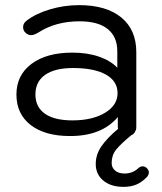

<svg xmlns="http://www.w3.org/2000/svg" viewBox="-20 -520 630 748"><path d="M560 152Q560 162 550 172Q531 191 510 199.5Q489 208 461 208Q412 208 382.5 183.5Q353 159 353 119Q353 82 375 50Q397 18 440 -18Q439 -21 439 -28V-64Q377 10 253 10Q155 10 99.5 -33Q44 -76 44 -152Q44 -227 102.5 -271Q161 -315 262 -315Q321 -315 366.5 -299Q412 -283 437 -256V-320Q437 -377 399.5 -407Q362 -437 290 -437Q197 -437 129 -393Q112 -383 101 -383Q91 -383 81 -391Q70 -400 70 -414Q70 -429 83 -439Q119 -467 174.5 -483.5Q230 -500 288 -500Q394 -500 452.5 -452Q511 -404 511 -317V-29Q511 -19 510 -15L508 -11Q503 3 491 7Q449 42 432 63.5Q415 85 415 115Q415 133 428.5 144.5Q442 156 465 156Q496 156 518 136Q526 128 536 128Q545 128 552 135Q560 143 560 152ZM438 -157Q438 -204 392.5 -229.5Q347 -255 264 -255Q194 -255 156 -228.5Q118 -202 118 -152Q118 -103 155 -77Q192 -51 262 -51Q340 -51 389 -80.5Q438 -110 438 -157Z"/></svg>

Font: Kodchasan
Style: Regular
Weight: 400
Version: Version 1.000; ttfautohint (v1.6)